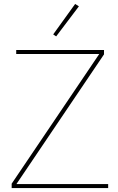

<svg xmlns="http://www.w3.org/2000/svg" viewBox="-20 -951 595 971"><path d="M379 -919 264 -767 249 -777 360 -931ZM527 -20V0H39V-22L482 -678H62V-698H506V-676L63 -20Z"/></svg>

Font: IBM Plex Sans Thin
Style: Regular
Weight: 100
Designer: Mike Abbink, Paul van der Laan, Pieter van Rosmalen
Foundry: Bold Monday
Version: Version 3.0